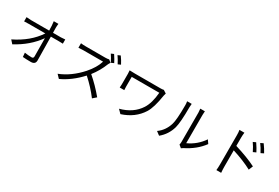

<svg xmlns="http://www.w3.org/2000/svg" viewBox="84 -2066 4832 3329"><g transform="rotate(30 2500.0 -402.0)"><path d="M813 -602Q838 -602 898 -608V-524Q852 -526 816 -526H657Q662 -259 664 -52Q664 28 573 28Q487 28 413 22L406 -60Q478 -48 547 -48Q584 -48 584 -88Q584 -250 581 -451Q420 -223 144 -76L86 -141Q390 -289 546 -526H217Q170 -526 123 -523V-608Q181 -602 215 -602H579L576 -699Q570 -767 567 -783H660Q654 -741 654 -699L656 -602Z M1784 -653Q1744 -734 1704 -791L1757 -814Q1808 -738 1838 -677ZM1780 -651Q1767 -633 1755 -608Q1692 -447 1587 -314Q1740 -183 1879 -16L1809 45Q1692 -111 1534 -253Q1352 -55 1144 40L1080 -27Q1305 -115 1492 -324Q1616 -465 1658 -603H1268Q1222 -603 1167 -598V-688Q1209 -682 1268 -682H1654Q1703 -682 1729 -690ZM1870 -849Q1918 -784 1954 -713L1900 -689Q1858 -771 1818 -826Z M2876 -667Q2869 -649 2863 -620Q2823 -359 2752 -247Q2625 -46 2373 35L2305 -34Q2557 -101 2677 -288Q2754 -408 2772 -623H2220V-423Q2220 -395 2223 -359H2132Q2136 -391 2136 -423V-636Q2136 -674 2132 -703Q2173 -700 2239 -700H2752Q2790 -700 2815 -706Z M3069 -30Q3192 -117 3240 -272Q3270 -366 3270 -664Q3270 -700 3263 -737H3355Q3350 -677 3350 -665Q3350 -365 3319 -250Q3272 -84 3141 24ZM3524 -21Q3531 -49 3531 -77V-666Q3531 -692 3525 -740H3617Q3613 -708 3613 -666V-99Q3794 -181 3905 -345L3952 -277Q3826 -106 3611 0Q3595 8 3577 23Z M4815 -594Q4771 -681 4722 -744L4777 -770Q4833 -694 4871 -622ZM4690 -543Q4647 -632 4601 -695L4656 -720Q4718 -628 4747 -569ZM4389 -493Q4640 -417 4816 -329L4781 -244Q4623 -330 4389 -404V-75Q4389 -21 4395 43H4299Q4305 -5 4305 -75V-657Q4305 -720 4297 -761H4396Q4389 -707 4389 -657Z"/></g></svg>

Font: 思源黑体R
Style: Regular
Weight: 400
Designer: Ryoko NISHIZUKA  (kana & ideographs); Paul D. Hunt (Latin, Greek & Cyrillic); Wenlong ZHANG  (bopomofo); Sandoll Communi
Foundry: Adobe Systems Incorporated
Version: Version 1.00 June 24, 2014, initial release